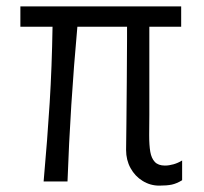

<svg xmlns="http://www.w3.org/2000/svg" viewBox="-20 -570 640 603"><path d="M376 -99 377 -181Q377.5 -244 378.2 -313.8Q379 -383.5 379 -446.5V-486H223Q200.5 -239 192 0H117Q129 -134.5 136 -247Q143 -359.5 145 -486H44V-550H549V-486H449V-209L448.5 -146Q448.5 -113.5 452 -93.2Q455.5 -73 466.2 -61.5Q477 -50 498 -50Q510.5 -50 524.8 -54Q539 -58 552 -66V-4Q535 6.5 519.5 9.8Q504 13 480 13Q452 13 428 -1.8Q404 -16.5 390 -42Q376 -67.5 376 -99Z"/></svg>

Font: JuliaMono Light
Style: Regular
Weight: 300
Monospace: yes
Designer: cormullion
Foundry: corm
Version: Version 0.054; ttfautohint (v1.8.4)